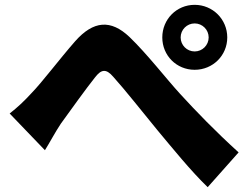

<svg xmlns="http://www.w3.org/2000/svg" viewBox="-20 -764 1040 795"><path d="M20 -294 166 -142C185 -172 208 -216 232 -252C271 -306 337 -398 373 -443C399 -477 419 -481 449 -446C497 -393 571 -299 631 -226C692 -153 771 -55 840 11L968 -133C870 -222 792 -303 726 -375C670 -436 589 -541 516 -611C439 -684 367 -679 291 -593C227 -520 154 -423 111 -379C79 -344 53 -320 20 -294ZM728 -609C728 -641 754 -667 786 -667C818 -667 844 -641 844 -609C844 -577 818 -551 786 -551C754 -551 728 -577 728 -609ZM652 -609C652 -534 711 -475 786 -475C861 -475 921 -534 921 -609C921 -684 861 -744 786 -744C711 -744 652 -684 652 -609Z"/></svg>

Font: Noto Sans HK Black
Style: Regular
Weight: 900
Designer: Ryoko NISHIZUKA 西塚涼子 (kana, bopomofo & ideographs); Paul D. Hunt (Latin, Greek & Cyrillic); Sandoll Communications 산돌커뮤니
Foundry: Adobe
Version: Version 2.004;hotconv 1.0.118;makeotfexe 2.5.65603